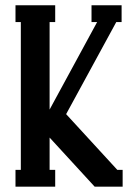

<svg xmlns="http://www.w3.org/2000/svg" viewBox="-20 -700 493 720"><path d="M187 0H38.1V-63H58.1V-617.2H38.1V-680.2H187V-617.2H166V-289.1L344.2 -617.2H323.2V-680.2H436V-617.2H416L228 -272L419.9 -63H439.9V0H335L166 -184.1V-63H187Z"/></svg>

Font: Margherita Bold
Style: Regular
Weight: 700
Designer: James Puckett
Foundry: Dunwich Type Founders
Version: Version 1.008;hotconv 1.0.109;makeotfexe 2.5.65596